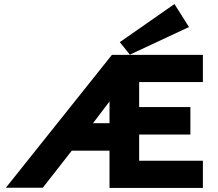

<svg xmlns="http://www.w3.org/2000/svg" viewBox="-20 -932 1079 952"><path d="M9 -1 535 -660H986V-525H670V-401H924V-265H670V-135H986V0H523V-185H336L192 -1ZM441 -321H523V-429ZM624 -661 574 -723 845 -912 917 -798Z"/></svg>

Font: Lil Grotesk Black
Style: Regular
Weight: 900
Designer: Bastien Sozeau
Foundry: NBR — Bastien Sozeau
Version: Version 3.003; ttfautohint (v1.8.4.7-5d5b);gftools[0.9.33]